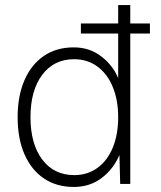

<svg xmlns="http://www.w3.org/2000/svg" viewBox="-20 -730 640 762"><path d="M273 12Q204 12 154 -22Q104 -56 77 -118Q50 -180 50 -265Q50 -349 77 -411.5Q104 -474 154 -508Q204 -542 273 -542Q335 -542 381.5 -506.5Q428 -471 449 -420V-710H497V0H457L454 -115Q431 -60 384 -24Q337 12 273 12ZM275 -35Q327 -35 366.5 -63.5Q406 -92 427.5 -144Q449 -196 449 -265Q449 -333 427.5 -385Q406 -437 366.5 -466Q327 -495 274 -495Q194 -495 147.5 -433Q101 -371 101 -265Q101 -159 147.5 -97Q194 -35 275 -35ZM301 -597V-637H575V-597Z"/></svg>

Font: Geist Mono ExtraLight
Style: Regular
Weight: 200
Monospace: yes
Designer: Basement.studio, Andrés Briganti, Mateo Zaragoza
Foundry: Basement.studio, Vercel, Andrés Briganti, Guido Ferreyra, Mateo Zaragoza
Version: Version 1.500; ttfautohint (v1.8.4.7-5d5b)